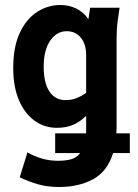

<svg xmlns="http://www.w3.org/2000/svg" viewBox="-20 -553 551 769"><path d="M33 -280Q33 -366 59.5 -422Q86 -478 129 -505.5Q172 -533 222 -533Q257 -533 286 -518.5Q315 -504 334 -476L341 -522H459L452 -474Q449 -453 448 -436Q447 -419 447 -398V-46Q447 -39 446.5 -32Q446 -25 446 -19H500V60H433Q410 134 352.5 165Q295 196 217 196Q169 196 130 184.5Q91 173 59 157L90 57Q114 72 146 81.5Q178 91 212 91Q242 91 264.5 85Q287 79 301 60H201V-19H325Q325 -34 325 -52V-89Q303 -67 275 -54Q247 -41 208 -41Q158 -41 118.5 -69.5Q79 -98 56 -151.5Q33 -205 33 -280ZM155 -286Q155 -221 178 -186.5Q201 -152 243 -152Q266 -152 286.5 -160Q307 -168 325 -181V-332Q325 -377 303.5 -402.5Q282 -428 247 -428Q207 -428 181 -390Q155 -352 155 -286Z"/></svg>

Font: Radio Canada Condensed SemiBold
Style: Regular
Weight: 600
Width: 3
Designer: Charles Daoud, Etienne Aubert Bonn, Alexandre Saumier Demers, Jacques Le Bailly
Foundry: Radio-Canada
Version: Version 2.104; ttfautohint (v1.8.4.7-5d5b);gftools[0.9.28.de